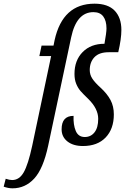

<svg xmlns="http://www.w3.org/2000/svg" viewBox="-141 -784 680 1044"><path d="M-121 231 -110 188Q-89 195 -75 195Q-36 195 -12 153Q12 111 34 9L137 -479H73L85 -536H150L156 -566Q200 -764 373 -764Q446 -764 482.5 -726Q519 -688 519 -621Q519 -573 502 -500H450Q398 -500 372.5 -473Q347 -446 347 -403Q347 -378 361 -356.5Q375 -335 406 -307Q442 -274 460 -240Q478 -206 478 -162Q478 -83 433.5 -36.5Q389 10 310 10Q257 10 225.5 -15Q194 -40 194 -81Q194 -154 259 -154Q257 -105 271 -72Q285 -39 320 -39Q353 -39 373 -64.5Q393 -90 393 -138Q393 -193 339 -246Q311 -273 297 -289Q283 -305 273.5 -328Q264 -351 264 -382Q264 -456 308.5 -501Q353 -546 427 -546Q438 -607 438 -629Q438 -671 420.5 -694.5Q403 -718 367 -718Q275 -718 246 -581L121 8Q94 134 45 187Q-4 240 -73 240Q-96 240 -121 231Z"/></svg>

Font: Noto Serif Cond
Style: Italic
Weight: 400
Width: 3
Italic angle: -12°
Designer: Monotype Design Team
Foundry: Monotype Imaging Inc.
Version: Version 1.001